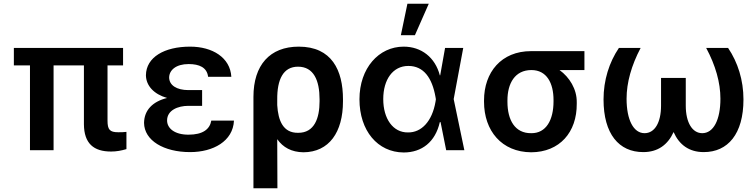

<svg xmlns="http://www.w3.org/2000/svg" viewBox="-20 -802 4031 1025"><path d="M637 -546H54V-453H140V0H266V-453H428V-138C429 -36 480 7 573 7C602 7 628 2 655 -6V-98C640 -96 627 -96 611 -96C566 -96 554 -110 554 -158V-453H637Z M749 -146C750 -52 854 10 995 10C1118 10 1224 -48 1229 -158H1108C1100 -112 1063 -83 986 -83C912 -83 872 -117 872 -159C872 -213 929 -237 986 -237H1059V-321H986C923 -321 883 -347 883 -389C884 -428 920 -460 987 -460C1044 -460 1085 -442 1091 -392H1215C1209 -495 1114 -553 995 -553C858 -553 760 -497 759 -400C760 -344 802 -299 872 -279C795 -260 750 -214 749 -146Z M1333 -285V203H1461L1460 -59C1491 -15 1536 10 1600 11C1737 10 1811 -96 1811 -261V-272C1811 -427 1751 -553 1575 -553C1420 -553 1333 -454 1333 -285ZM1460 -241V-270C1459 -378 1492 -446 1571 -446C1655 -446 1686 -372 1686 -272V-261C1686 -172 1659 -92 1571 -93C1492 -92 1465 -157 1460 -241Z M2135 12C2232 12 2304 -44 2328 -150H2332L2362 0H2459L2402 -273L2453 -546H2356L2330 -400H2328C2303 -496 2229 -553 2135 -553C2002 -553 1899 -438 1899 -272C1899 -104 1996 11 2135 12ZM2026 -273C2026 -377 2077 -450 2160 -450C2242 -450 2287 -386 2305 -284L2307 -272L2305 -259C2287 -154 2230 -94 2158 -95C2078 -94 2026 -168 2026 -273ZM2120 -614H2195L2269 -782H2155Z M2564 -266V-259C2564 -104 2658 10 2816 11C2968 10 3060 -96 3059 -248V-256C3060 -326 3020 -390 2967 -428H3100V-529H2815C2656 -529 2564 -416 2564 -266ZM2689 -259V-266C2689 -357 2729 -428 2817 -428C2899 -428 2935 -358 2935 -268V-261C2935 -162 2896 -90 2816 -91C2729 -90 2689 -161 2689 -259Z M3400 -546H3284C3232 -469 3202 -374 3202 -271C3202 -87 3284 10 3414 10C3492 10 3545 -29 3576 -97C3606 -29 3659 10 3737 10C3866 10 3949 -87 3949 -271C3949 -374 3919 -469 3867 -546H3750C3800 -453 3826 -361 3826 -275C3826 -162 3789 -91 3729 -91C3677 -91 3641 -146 3641 -238V-386H3509V-238C3509 -147 3475 -91 3421 -91C3362 -91 3325 -162 3325 -275C3325 -361 3351 -453 3400 -546Z"/></svg>

Font: Wafeq Semi Bold
Style: Regular
Weight: 600
Designer: Rasmus Andersson & Azza Alameddine
Foundry: Google & TypeTogether
Version: Version 3.000;January 28, 2025;FontCreator 15.0.0.3014 64-bi